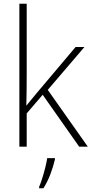

<svg xmlns="http://www.w3.org/2000/svg" viewBox="-20 -780 487 1021"><path d="M122 -760V-381Q122 -339 121.5 -299.5Q121 -260 120 -218Q135 -236 148 -252Q161 -268 176 -286L382 -530H429L234 -302L447 0H401L207 -276L122 -177V0H83V-760ZM272 61V68Q264 104 248.5 145Q233 186 211 221H188V214Q195 198 204 170Q213 142 220.5 112Q228 82 231 61Z"/></svg>

Font: Noto Sans Disp ExtLt
Style: Regular
Weight: 200
Designer: Monotype Design Team
Foundry: Monotype Imaging Inc.
Version: Version 2.000;GOOG;noto-source:20170915:90ef993387c0